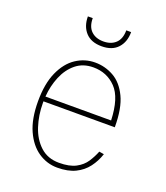

<svg xmlns="http://www.w3.org/2000/svg" viewBox="-132 -791 773 893"><g transform="rotate(20 255.0 -345.0)"><path d="M149 -700H173Q173 -658 195.5 -636.5Q218 -615 256 -615Q294 -615 316.5 -636.5Q339 -658 339 -700H363Q363 -651 335.5 -621Q308 -591 256 -591Q204 -591 176.5 -621Q149 -651 149 -700ZM414 -127 438 -123Q426 -86 403 -55.5Q380 -25 344 -7.5Q308 10 255 10Q204 10 161 -19Q118 -48 92 -105.5Q66 -163 66 -250Q66 -337 92 -395Q118 -453 161 -481.5Q204 -510 255 -510Q304 -510 347 -486Q390 -462 416.5 -407Q443 -352 443 -258H90Q90 -254 90 -250Q90 -190 107.5 -136Q125 -82 162 -48Q199 -14 255 -14Q307 -14 338 -30.5Q369 -47 386 -73Q403 -99 414 -127ZM255 -486Q204 -486 169 -457.5Q134 -429 114.5 -382.5Q95 -336 91 -282H416Q412 -393 367 -439.5Q322 -486 255 -486Z"/></g></svg>

Font: Haskoy Thin
Style: Regular
Weight: 100
Designer: Ertekin Erdin
Foundry: Ertekin Erdin
Version: Version 2.000; ttfautohint (v1.8.4.7-5d5b)